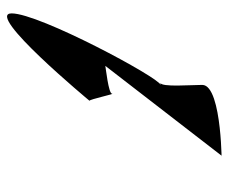

<svg xmlns="http://www.w3.org/2000/svg" viewBox="-72 -632 649 545"><g transform="rotate(90 252.5 -359.5)"><path d="M18 -68C18 10 266 -289 266 -289C262 -289 246 -364 246 -353C246 -343 171 -335 167 -334L422 -664C478 -664 221 -668 221 -609C221 -578 228 -493 215 -490L221 -491C200 -486 18 -147 18 -68ZM215 -490C215 -490 214 -490 214 -490C214 -490 215 -490 215 -490Z"/></g></svg>

Font: Ampere
Style: UltCnd
Weight: 400
Version: Version 1